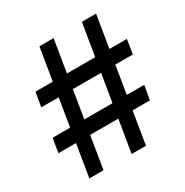

<svg xmlns="http://www.w3.org/2000/svg" viewBox="-167 -865 967 1002"><g transform="rotate(-30 316.5 -364.0)"><path d="M341.3 0 461.4 -727.5H546.9L427.7 0ZM12.2 -194.8 26.9 -279.8H578.6L564 -194.8ZM86.4 0 205.6 -727.5H291L171.9 0ZM54.7 -446.8 69.3 -532.7H620.1L606.9 -446.8Z"/></g></svg>

Font: Inter 17pt Medium
Style: Regular
Weight: 500
Version: Version 4.001;git-66647c0bb